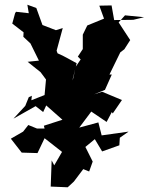

<svg xmlns="http://www.w3.org/2000/svg" viewBox="-20 -756 631 814"><path d="M287 -415 305 -488C278 -502 253 -518 224 -530L220 -541L246 -637L217 -628L160 -650L134 -722L96 -736L102 -700L48 -706L44 -700L32 -656L80 -619L79 -600L109 -572L145 -499L97 -494L152 -450L175 -419L169 -353L113 -331L115 -350L102 -344L87 -307L37 -253L131 -306L163 -281L176 -309L253 -241V-251L166 -223L169 -211H137L100 -226L78 -198L26 -168L72 -109L139 -107L169 -170L243 -112L210 -55L199 -76L195 35L267 38L293 14L333 -39L358 -29L373 -71L342 -133L382 -166L413 -114L486 -140L488 -172L525 -198L411 -182L397 -237L316 -215L367 -283L432 -239L454 -281L458 -275L497 -332L413 -367L379 -356L425 -375L454 -440H444L490 -534L507 -547L532 -586L483 -661L510 -691L591 -683L545 -672L464 -671L453 -733L401 -732L421 -677L350 -648L331 -609V-548L310 -516L322 -504L301 -473L291 -426Z"/></svg>

Font: Asimov Aggro
Style: Condensed
Weight: 500
Designer: Google
Version: Version 2.000980; 2014